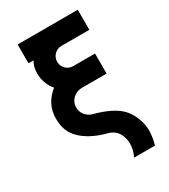

<svg xmlns="http://www.w3.org/2000/svg" viewBox="-216 -803 975 1106"><g transform="rotate(-30 271.5 -250.0)"><path d="M85.7 -700V-574.7H119Q99.7 -542.7 99.7 -499.3Q99.7 -464.7 111.3 -433.7Q122.3 -403 143 -380Q104 -348.3 83.7 -309Q63 -270 63 -217.3Q63 -131 118 -79.7Q173.7 -27 269.7 0Q306 7.7 327 28Q349.3 49.3 357.7 87.3Q368.7 139.7 341.3 200H479.7Q504 114.3 487 52.7Q466.7 -21.3 420 -61.7Q368.7 -105.7 269.7 -133.3Q236.7 -140 216.3 -162.7Q196.3 -185 196.3 -217.3Q196.3 -251.3 221.3 -275Q246.3 -298.7 283 -298.7H445.7V-432H300.3Q272.3 -432 252.7 -451.7Q233 -471.3 233 -499.3Q233 -527.3 252.7 -547Q272.3 -566.7 300.3 -566.7H485.7V-700Z"/></g></svg>

Font: Unageo Variable
Style: Regular
Weight: 300
Designer: Richard Sepsi
Foundry: Richard Sepsi
Version: Version 2.200